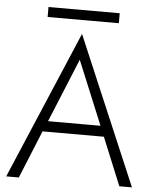

<svg xmlns="http://www.w3.org/2000/svg" viewBox="-57 -892 750 940"><g transform="rotate(5 318.0 -422.0)"><path d="M139 -235H499L481 -287H157ZM9 0H71L176 -257L182 -269L318 -600L456 -266L461 -253L565 0H627L318 -727ZM143 -795H493V-844H143Z"/></g></svg>

Font: NM-font
Style: Light
Weight: 500
Designer: ""
Foundry: ""
Version: ""